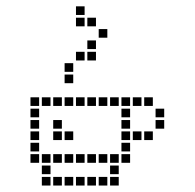

<svg xmlns="http://www.w3.org/2000/svg" viewBox="-20 -587 611 603"><path d="M111.4 -67.1V-40H138.6V-67.1ZM75.7 -102.9V-75.7H102.9V-102.9ZM111.4 -102.9V-75.7H138.6V-102.9ZM147.1 -102.9V-75.7H174.3V-102.9ZM218.6 -102.9V-75.7H245.7V-102.9ZM254.3 -102.9V-75.7H281.4V-102.9ZM290 -102.9V-75.7H317.1V-102.9ZM325.7 -102.9V-75.7H352.9V-102.9ZM361.4 -102.9V-75.7H388.6V-102.9ZM182.9 -102.9V-75.7H210V-102.9ZM75.7 -138.6V-111.4H102.9V-138.6ZM75.7 -174.3V-147.1H102.9V-174.3ZM75.7 -210V-182.9H102.9V-210ZM75.7 -245.7V-218.6H102.9V-245.7ZM75.7 -281.4V-254.3H102.9V-281.4ZM111.4 -281.4V-254.3H138.6V-281.4ZM147.1 -281.4V-254.3H174.3V-281.4ZM182.9 -281.4V-254.3H210V-281.4ZM218.6 -281.4V-254.3H245.7V-281.4ZM254.3 -281.4V-254.3H281.4V-281.4ZM290 -281.4V-254.3H317.1V-281.4ZM325.7 -281.4V-254.3H352.9V-281.4ZM361.4 -281.4V-254.3H388.6V-281.4ZM397.1 -281.4V-254.3H424.3V-281.4ZM432.9 -281.4V-254.3H460V-281.4ZM468.6 -245.7V-218.6H495.7V-245.7ZM468.6 -210V-182.9H495.7V-210ZM432.9 -174.3V-147.1H460V-174.3ZM397.1 -174.3V-147.1H424.3V-174.3ZM361.4 -174.3V-147.1H388.6V-174.3ZM361.4 -138.6V-111.4H388.6V-138.6ZM361.4 -210V-182.9H388.6V-210ZM361.4 -245.7V-218.6H388.6V-245.7ZM147.1 -210V-182.9H174.3V-210ZM147.1 -174.3V-147.1H174.3V-174.3ZM182.9 -174.3V-147.1H210V-174.3ZM147.1 -31.4V-4.3H174.3V-31.4ZM182.9 -31.4V-4.3H210V-31.4ZM218.6 -31.4V-4.3H245.7V-31.4ZM254.3 -31.4V-4.3H281.4V-31.4ZM290 -31.4V-4.3H317.1V-31.4ZM325.7 -67.1V-40H352.9V-67.1ZM325.7 -31.4V-4.3H352.9V-31.4ZM111.4 -31.4V-4.3H138.6V-31.4ZM182.9 -388.6V-361.4H210V-388.6ZM218.6 -424.3V-397.1H245.7V-424.3ZM254.3 -460V-432.9H281.4V-460ZM290 -495.7V-468.6H317.1V-495.7ZM254.3 -531.4V-504.3H281.4V-531.4ZM218.6 -567.1V-540H245.7V-567.1ZM182.9 -352.9V-325.7H210V-352.9ZM254.3 -424.3V-397.1H281.4V-424.3ZM218.6 -531.4V-504.3H245.7V-531.4Z"/></svg>

Font: Gossip Icons Med Square
Style: Regular
Weight: 400
Designer: Deborah Khodanovich
Version: Version 1.001;Glyphs 3.3.1 (3343)